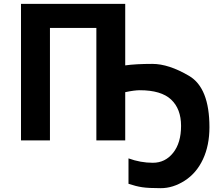

<svg xmlns="http://www.w3.org/2000/svg" viewBox="-20 -734 1165 1004"><path d="M1075.2 -68.8Q1075.2 26.4 1041.3 98.9Q1007.3 171.4 946 210.7Q884.8 250 820.8 250Q756.8 250 723.9 245.1Q690.9 240.2 651.9 227.1V94.2Q714.8 117.2 779.3 117.2Q843.8 117.2 885.3 65.2Q926.8 13.2 926.8 -75.7Q926.8 -164.6 874.8 -213.4Q822.8 -262.2 710.9 -262.2Q682.6 -262.2 634.8 -252V0H483.9V-587.9H241.2V0H89.8V-713.9H634.8V-392.1Q690.4 -399.9 776.4 -399.9Q862.3 -399.9 968.8 -337.2Q1075.2 -274.4 1075.2 -68.8Z"/></svg>

Font: NotoSans-Bold
Style: Bold
Weight: 700
Designer: Monotype Design team
Foundry: Monotype Imaging Inc.
Version: Version 1.04